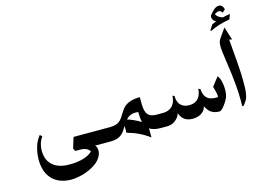

<svg xmlns="http://www.w3.org/2000/svg" viewBox="-122 -1017 2004 1454"><g transform="rotate(-15 880.5 -289.5)"><path d="M629 0H511Q517 6 521.5 17.5Q526 29 526 43Q526 75 499 109.5Q472 144 408 172Q376 186 339 194Q302 202 271 202Q221 202 181.5 185.5Q142 169 119 142Q91 110 80.5 71Q70 32 70 -4Q70 -56 84 -104Q98 -152 127 -187L143 -171Q127 -151 118.5 -123.5Q110 -96 110 -67Q110 -39 117.5 -13.5Q125 12 140 30Q185 88 287 88Q348 88 395 74.5Q442 61 469 34Q458 17 440 8.5Q422 0 389 0H355L344 -21L370 -106H629Z M1065 -106V0H1024Q969 0 939 -21V51Q865 -6 765 -33V-86Q750 -61 740 -47.5Q730 -34 717 -24Q687 0 634 0H612Q590 0 574.5 -15.5Q559 -31 559 -53Q559 -75 574.5 -90.5Q590 -106 612 -106H657Q713 -106 741 -136Q754 -149 771 -179Q793 -214 805 -226Q848 -267 933 -267V-214Q933 -152 956 -128Q975 -106 1024 -106ZM871 -163Q825 -163 795 -129Q851 -111 900 -81Q892 -110 892 -161Q876 -163 871 -163Z M1572 -155Q1572 -129 1565 -101Q1563 -95 1554 -78.5Q1545 -62 1534 -47Q1506 -6 1488 -6Q1447 -6 1420 -26Q1399 -42 1384 -75Q1376 -43 1348 -24Q1320 -5 1277 -5Q1231 -5 1204 -32Q1189 -47 1178 -76Q1176 -64 1167.5 -50.5Q1159 -37 1147 -27Q1118 0 1075 0H1048Q1026 0 1010.5 -14.5Q995 -29 995 -52Q995 -76 1010.5 -91Q1026 -106 1048 -106H1070Q1123 -106 1151 -141Q1164 -158 1169 -178Q1174 -198 1174 -214L1189 -207Q1189 -171 1204 -147Q1229 -111 1281 -111Q1326 -111 1351 -140Q1374 -166 1377 -214L1392 -207Q1395 -147 1434 -125Q1455 -114 1489 -114Q1496 -114 1500.5 -114.5Q1505 -115 1506 -115Q1507 -143 1489 -198L1542 -267Q1556 -253 1564 -222Q1572 -191 1572 -155Z M1721 -508 1699 -513 1705 -442Q1717 -310 1720 -234Q1721 -214 1721 -166Q1721 -117 1718 -96Q1714 -61 1704 -42Q1697 -29 1687.5 -16.5Q1678 -4 1675 0H1664Q1664 -3 1664.5 -13.5Q1665 -24 1665 -42Q1665 -101 1659 -168Q1653 -245 1635 -365Q1630 -399 1626 -430.5Q1622 -462 1622 -481Q1622 -504 1626.5 -517Q1631 -530 1640 -542L1688 -611ZM1755 -699 1740 -660Q1650 -645 1586 -612L1579 -617L1607 -659Q1615 -663 1624.5 -665.5Q1634 -668 1640 -671Q1638 -672 1631 -676.5Q1624 -681 1617.5 -691Q1611 -701 1611 -715Q1611 -720 1614 -726Q1627 -743 1647 -762Q1667 -781 1690 -781Q1703 -781 1711.5 -772.5Q1720 -764 1723.5 -755Q1727 -746 1727 -743L1704 -722Q1699 -732 1692 -736.5Q1685 -741 1680 -741Q1667 -741 1656 -733.5Q1645 -726 1644 -726Q1663 -695 1698 -688Q1727 -695 1755 -699Z"/></g></svg>

Font: Katibeh
Style: Regular
Weight: 400
Designer: Arabic design by Kourosh Beigpour, Latin design by Eduardo Tunni, engineering by Lasse Fister
Version: Version 1.0010g